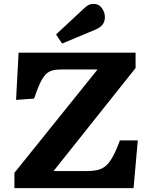

<svg xmlns="http://www.w3.org/2000/svg" viewBox="-20 -972 785 992"><path d="M54.5 0V-79L484 -613H297.5Q270.5 -613 251 -608Q231.5 -603 216.3 -587.7Q201 -572.5 187 -542.5Q173 -512.5 156 -462.5L63 -456L76 -700H680.5V-620.5L256.5 -88H425.5Q457.5 -88 481.5 -93Q505.5 -98 524.8 -113.5Q544 -129 561.8 -160.8Q579.5 -192.5 599.5 -246.5H692L670 0ZM301 -747 269.5 -794 414 -928.5Q429 -942.5 440 -947.3Q451 -952 462 -952Q490.5 -952 506.3 -930.3Q522 -908.5 522 -883Q522 -861 509.8 -844.8Q497.5 -828.5 469.5 -817.5Z"/></svg>

Font: Literata Variable Black
Style: Regular
Weight: 900
Designer: Latin by Veronika Burian and Jose Scaglione. Greek by Irene Vlachou. Cyrillic by Vera Evstafieva.
Foundry: TypeTogether
Version: Version 3.021